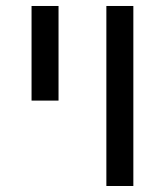

<svg xmlns="http://www.w3.org/2000/svg" viewBox="-20 -619 549 639"><path d="M85 -599.1H174.8V-284.2H85ZM334 -599.1H423.8V0H334Z"/></svg>

Font: Arial
Style: Regular
Weight: 400
Designer: Steve Matteson
Foundry: Ascender Corporation
Version: Version 2.00.3